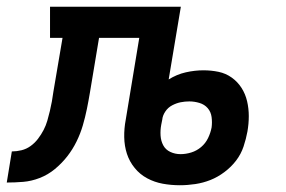

<svg xmlns="http://www.w3.org/2000/svg" viewBox="-76 -540 846 568"><path d="M456 8Q430 8 405.5 3.5Q381 -1 359.5 -12.5Q338 -24 322.5 -43Q307 -62 299.5 -85Q292 -108 291.5 -134Q291 -160 296 -186L336 -428H217L190 -266Q186 -242 181 -217.5Q176 -193 169 -169Q162 -145 150.5 -121.5Q139 -98 123 -77.5Q107 -57 86.5 -40Q66 -23 41.5 -13.5Q17 -4 -7.5 -2Q-32 0 -56 0L-41 -92Q-27 -92 -12.5 -95.5Q2 -99 14.5 -108Q27 -117 36.5 -129.5Q46 -142 53 -155.5Q60 -169 64 -183Q68 -197 71.5 -211.5Q75 -226 77.5 -240Q80 -254 82 -269L109 -428H72V-520H459L423 -305Q447 -320 473.5 -326Q500 -332 526 -332Q549 -332 570.5 -327.5Q592 -323 609.5 -310.5Q627 -298 638.5 -280Q650 -262 655 -240.5Q660 -219 660 -196.5Q660 -174 656 -151Q652 -129 644.5 -106.5Q637 -84 622.5 -65Q608 -46 588 -31Q568 -16 546.5 -7.5Q525 1 502 4.5Q479 8 456 8ZM458 -84Q474 -84 490 -89Q506 -94 519 -105Q532 -116 539.5 -131.5Q547 -147 550 -163Q552 -178 550 -193.5Q548 -209 538.5 -220Q529 -231 514 -235.5Q499 -240 484 -240Q471 -240 458.5 -237.5Q446 -235 433.5 -228.5Q421 -222 413 -210Q405 -198 404 -186L401 -171Q398 -155 399 -139Q400 -123 407 -110Q414 -97 428 -90.5Q442 -84 458 -84Z"/></svg>

Font: Iosevka Etoile Semibold
Style: Italic
Weight: 600
Italic angle: -9°
Designer: Belleve Invis
Foundry: Belleve Invis
Version: Version 22.1.2; ttfautohint (v1.8.4)